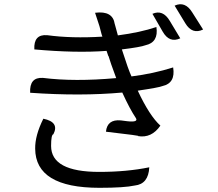

<svg xmlns="http://www.w3.org/2000/svg" viewBox="-20 -845 1040 917"><path d="M708 -779Q758 -801 791 -745L841 -662Q789 -638 757 -694L708 -779ZM814 -818Q864 -841 898 -786L950 -704Q898 -679 865 -734L814 -818ZM638 -412Q694 -292 746 -245Q704 -184 639 -195Q660 -196 486 -216Q492 -276 557 -270L588 -266Q642 -260 629 -281Q600 -324 564 -403Q365 -385 124 -402Q120 -477 185 -473Q335 -454 535 -472Q506 -550 498 -578H497Q492 -594 489 -602Q343 -591 144 -609Q140 -682 205 -677Q322 -661 469 -670Q468 -674 465 -682Q463 -691 455 -720L434 -784Q519 -795 528 -730Q524 -746 543 -676Q650 -690 727 -716Q738 -643 675 -629Q652 -620 562 -609Q593 -512 608 -480Q712 -493 807 -523Q819 -448 756 -434Q740 -427 638 -412ZM187 -278Q265 -262 235 -204Q224 -202 224 -148Q224 -24 454 -24Q586 -24 693 -46Q689 34 624 41Q574 52 455 52Q149 52 148 -135Q147 -198 187 -278Z"/></svg>

Font: Swei Toothpaste CJK TC
Style: Regular
Weight: 400
Version: Version 1.0